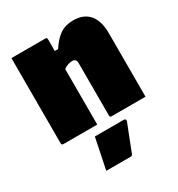

<svg xmlns="http://www.w3.org/2000/svg" viewBox="-188 -683 976 1051"><g transform="rotate(-30 300.0 -158.0)"><path d="M260 0H46Q35 0 35 -11V-550H249Q260 -550 260 -539V-465H281Q313 -514 347 -537Q381 -560 431 -560Q496 -560 530.5 -519.5Q565 -479 565 -402V0H351Q340 0 340 -11V-342Q340 -370 315 -370Q302 -370 289 -366Q276 -362 260 -351ZM216 50H400Q406 50 409 54.5Q412 59 410 65Q392 112 377.5 148Q363 184 344 234Q343 238 339.5 241Q336 244 329 244H176Q187 190 196 147.5Q205 105 216 50Z"/></g></svg>

Font: Recursive Sn Lnr St XBk
Style: Regular
Weight: 1000
Version: Version 1.079;hotconv 1.0.112;makeotfexe 2.5.65598; ttfautoh